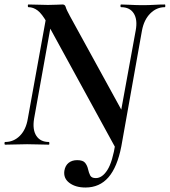

<svg xmlns="http://www.w3.org/2000/svg" viewBox="-25 -645 757 856"><path d="M487 9 185 -543Q162 -584 142.5 -598.5Q123 -613 102 -613Q99 -613 99 -619Q99 -625 102 -625Q122 -625 147 -624Q172 -623 189 -623Q206 -623 227.5 -624Q249 -625 254 -625Q265 -625 268 -613.5Q271 -602 287 -573L523 -143L516 7Q516 12 503 14Q490 16 487 9ZM-2 0Q-5 0 -5 -6Q-5 -12 -2 -12Q36 -12 63.5 -39.5Q91 -67 99 -116L187 -602L214 -600L127 -116Q119 -67 137 -39.5Q155 -12 193 -12Q195 -12 195 -6Q195 0 193 0Q172 0 149 -1Q126 -2 96 -2Q70 -2 45 -1Q20 0 -2 0ZM516 7 497 -54 580 -509Q589 -557 571.5 -585Q554 -613 515 -613Q512 -613 512 -619Q512 -625 515 -625Q533 -625 557.5 -623.5Q582 -622 612 -622Q638 -622 663 -623.5Q688 -625 710 -625Q712 -625 712 -619Q712 -613 710 -613Q673 -613 645 -585Q617 -557 608 -509ZM356 191Q312 191 284.5 170.5Q257 150 262 116Q266 93 281 81Q296 69 319 69Q345 69 354.5 81Q364 93 367.5 109Q371 125 377 137Q383 149 402 149Q431 149 454 112.5Q477 76 490 -8L516 7Q498 100 458.5 145.5Q419 191 356 191Z"/></svg>

Font: Cormorant Infant Light
Style: Italic
Weight: 300
Italic angle: -10°
Designer: Christian Thalmann (Catharsis Fonts)
Foundry: Catharsis Fonts
Version: Version 4.001